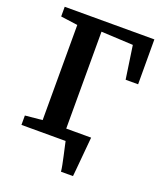

<svg xmlns="http://www.w3.org/2000/svg" viewBox="-165 -848 958 1134"><g transform="rotate(20 314.5 -281.5)"><path d="M232 -69.5H423V-47H232ZM355.5 180Q354 163.5 349 138.2Q344 113 338 85.8Q332 58.5 326.8 35.5Q321.5 12.5 319 0L280 -70H454Q452.5 -54.5 450.2 -29Q448 -3.5 445.2 26.5Q442.5 56.5 439.8 86.2Q437 116 434.8 141Q432.5 166 431 180ZM41.5 0V-59L149.5 -69.5V-667.5L43 -682V-743H606.5L607 -461H528.5L498 -669L297.5 -679V-69.5L442.5 -59V0Z"/></g></svg>

Font: Merriweather 20pt
Style: Bold
Weight: 700
Version: Version 2.100